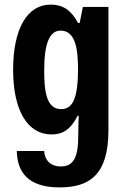

<svg xmlns="http://www.w3.org/2000/svg" viewBox="-20 -574 547 834"><path d="M239 240C366 240 451 188 451 -8V-544H340L326 -474H319C289 -531 252 -554 200 -554C98 -554 37 -449 37 -271C37 -95 99 10 204 10C252 10 287 -11 317 -71H322C321 -43 320 -15 320 13C320 113 298 149 244 149C193 149 173 114 172 82H53C55 199 131 240 239 240ZM245 -100C180 -100 172 -182 172 -269C172 -384 195 -441 243 -441C307 -441 319 -364 319 -270C318 -146 296 -100 245 -100Z"/></svg>

Font: Kathrein 77 Bold Condensed
Style: Regular
Weight: 700
Width: 3
Designer: Lazydogs Typefoundry, based on Open Sans by Ascender Corporation
Foundry: Lazydogs Typefoundry
Version: Version 1.003;PS 001.003;hotconv 1.0.88;makeotf.lib2.5.64775